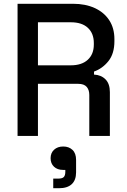

<svg xmlns="http://www.w3.org/2000/svg" viewBox="-20 -720 672 1017"><path d="M73 0V-700H367Q432 -700 481.5 -677.5Q531 -655 558.5 -613Q586 -571 586 -513V-502Q586 -436 554.5 -396.5Q523 -357 478 -341V-325Q516 -323 539 -299.5Q562 -276 562 -232V0H453V-217Q453 -244 439 -260Q425 -276 394 -276H181V0ZM181 -374H355Q413 -374 445 -403.5Q477 -433 477 -484V-492Q477 -543 445.5 -572.5Q414 -602 355 -602H181ZM262 277V226H289Q310 226 318 217.5Q326 209 326 190V180H314Q284 180 266 163Q248 146 248 118Q248 90 266.5 73Q285 56 315 56Q345 56 364 74Q383 92 383 127V193Q383 234 360 255.5Q337 277 292 277Z"/></svg>

Font: Space Grotesk Medium
Style: Regular
Weight: 500
Designer: Florian Karsten
Foundry: Florian Karsten
Version: Version 2.000